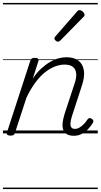

<svg xmlns="http://www.w3.org/2000/svg" viewBox="-20 -909 686 1308"><path d="M483 16Q455 16 437 6Q419 -4 411.5 -23.5Q404 -43 406.5 -70.5Q409 -98 420 -133L488 -340Q502 -380 499 -409Q496 -438 476.5 -453.5Q457 -469 419 -469Q389 -469 355.5 -456.5Q322 -444 288 -417.5Q254 -391 221.5 -347.5Q189 -304 160 -243L82 -4Q79 6 72.5 10.5Q66 15 51 15Q39 15 31 10Q23 5 27 -6L186 -494Q190 -506 196.5 -510.5Q203 -515 216 -515Q233 -515 239 -509Q245 -503 241 -491L203 -373Q231 -415 261.5 -442.5Q292 -470 322 -487.5Q352 -505 380 -512Q408 -519 433 -519Q483 -519 513 -497Q543 -475 551 -431.5Q559 -388 537 -323L469 -114Q461 -87 460 -68.5Q459 -50 466.5 -40.5Q474 -31 490 -31Q507 -31 522.5 -40.5Q538 -50 552 -64.5Q566 -79 575 -94Q580 -101 587 -104Q594 -107 604 -100Q615 -94 616 -86.5Q617 -79 612 -71Q601 -52 582 -31.5Q563 -11 538.5 2.5Q514 16 483 16ZM374 -625Q368 -625 359.5 -632Q351 -639 351 -646Q351 -650 352.5 -654Q354 -658 359 -663L502 -827Q508 -835 512.5 -837.5Q517 -840 523 -840Q529 -840 537 -835Q545 -830 550.5 -822.5Q556 -815 556 -808Q556 -803 554 -799.5Q552 -796 547 -792L392 -634Q383 -625 374 -625ZM0 369H646V379H0ZM0 -20H646V0H0ZM0 -505H646V-500H0ZM0 -889H646V-879H0Z"/></svg>

Font: Playwrite HR Guides
Style: Regular
Weight: 400
Designer: Veronika Burian, José Scaglione
Foundry: TypeTogether
Version: Version 1.003